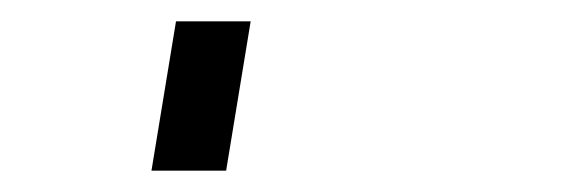

<svg xmlns="http://www.w3.org/2000/svg" viewBox="-20 60 540 180"><path d="M122 220 145 80H215L192 220Z"/></svg>

Font: Iosevka Oblique
Style: Regular
Weight: 400
Italic angle: -9°
Monospace: yes
Designer: Belleve Invis
Foundry: Belleve Invis
Version: Version 32.5.0; ttfautohint (v1.8.4)